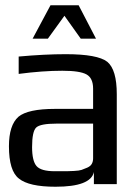

<svg xmlns="http://www.w3.org/2000/svg" viewBox="-20 -700 505 730"><path d="M424 0H337V-46Q325 10 191 10Q90 10 52 -21Q14 -50 14 -144Q14 -224 50 -256Q86 -286 189 -286H334V-363Q334 -403 309 -417Q284 -431 217 -431Q142 -431 51 -419V-485Q150 -494 230 -494Q351 -494 388 -465Q424 -435 424 -342ZM102 -141Q102 -88 119 -68.5Q136 -49 188 -49H206Q227 -49 234 -49Q241 -49 261 -50Q281 -51 290 -54Q299 -57 311.5 -62.5Q324 -68 329 -77Q334 -86 334 -98V-230H195Q133 -230 117.5 -215Q102 -200 102 -141ZM104 -553 172 -680H279L345 -553H287L225 -640L162 -553Z"/></svg>

Font: Gamestation Display
Style: Regular
Weight: 400
Designer: Jonas Hecksher
Foundry: Jonas Hecksher, Playtypeª, e-types AS
Version: Version 1.003